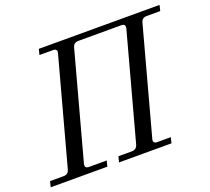

<svg xmlns="http://www.w3.org/2000/svg" viewBox="-131 -866 1116 1019"><g transform="rotate(-20 427.0 -356.0)"><path d="M-10 0H310L318 -32H218C200 -32 194 -41 199 -59L360 -653C365 -672 376 -680 394 -680H635C654 -680 660 -672 655 -653L494 -59C489 -41 478 -32 460 -32H384L376 0H672L680 -32H604C586 -32 579 -41 585 -59L746 -653C751 -672 761 -680 780 -680H856L864 -712H182L174 -680H250C268 -680 275 -672 269 -653L108 -59C103 -41 93 -32 74 -32H-2Z"/></g></svg>

Font: Old Standard
Style: Italic
Weight: 400
Italic angle: -15.2°
Designer: Alexey Kryukov <alexios@thessalonica.org.ru>
Version: Version 2.0